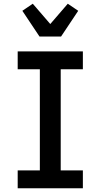

<svg xmlns="http://www.w3.org/2000/svg" viewBox="-20 -1011 540 1031"><path d="M75 0V-96H194V-639H75V-735H425V-639H306V-96H425V0ZM192 -815 100 -953 156 -991 250 -882 344 -991 400 -953 308 -815Z"/></svg>

Font: Iosevka Term Curly
Style: Bold
Weight: 700
Designer: Belleve Invis
Foundry: Belleve Invis
Version: Version 32.3.0